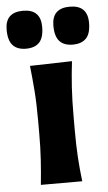

<svg xmlns="http://www.w3.org/2000/svg" viewBox="-85 -766 452 802"><g transform="rotate(-5 141.0 -365.5)"><path d="M53.5 0Q59 -53.5 62.2 -103.8Q65.5 -154 65.5 -216V-266Q65.5 -340.5 61.5 -393Q57.5 -445.5 51.5 -499L228 -503.5Q221.5 -449 218 -395.5Q214.5 -342 214.5 -266V-216Q214.5 -154 217.5 -103.8Q220.5 -53.5 227 0ZM237.5 -572Q201.5 -572 182.5 -592.2Q163.5 -612.5 163.5 -658Q163.5 -731 238.5 -731Q313 -731 313 -657Q313 -612 293.8 -592Q274.5 -572 237.5 -572ZM41.5 -572Q5.5 -572 -13.5 -592.2Q-32.5 -612.5 -32.5 -658Q-32.5 -731 42.5 -731Q116.5 -731 116.5 -657Q116.5 -612 97.5 -592Q78.5 -572 41.5 -572Z"/></g></svg>

Font: Commissioner Flair
Style: Bold
Weight: 700
Designer: Kostas Bartsokas
Foundry: Kostas Bartsokas
Version: Version 1.000; ttfautohint (v1.8.3)